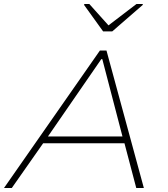

<svg xmlns="http://www.w3.org/2000/svg" viewBox="-26 -941 842 961"><path d="M-6 0 474 -688H507L694 0H656L597 -224H190L33 0ZM214 -258H587L486 -645H481ZM490 -784 395 -916 396 -921H421L517 -814L657 -921H689L688 -916L536 -784Z"/></svg>

Font: Saira Expanded Thin
Style: Italic
Weight: 250
Width: 7
Italic angle: -12°
Designer: Hector Gatti with collaboration of the Omnibus-Type team
Foundry: Omnibus-Type
Version: Version 1.101